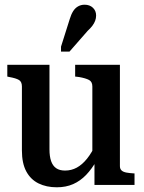

<svg xmlns="http://www.w3.org/2000/svg" viewBox="-20 -785 610 815"><path d="M190 -510V-151Q190 -121 197 -101Q204 -81 218.5 -71Q233 -61 256 -61Q283 -61 306 -73.5Q329 -86 349.5 -111.5Q370 -137 388 -176L391 -105Q370 -68 345.5 -42.5Q321 -17 290.5 -3.5Q260 10 221 10Q177 10 143.5 -6.5Q110 -23 91.5 -57.5Q73 -92 73 -146V-418Q73 -438 60.5 -445.5Q48 -453 20 -458L11 -460V-510ZM489 -510V-80Q489 -68 496 -61.5Q503 -55 516.5 -52.5Q530 -50 548 -49H551V0H381V-107L372 -115V-418Q372 -438 358 -445.5Q344 -453 316 -458L299 -460V-510ZM276 -704Q282 -724 290.5 -737.5Q299 -751 311.5 -758Q324 -765 339 -765Q361 -765 374.5 -752Q388 -739 388 -719Q388 -708 384 -697Q380 -686 372 -675.5Q364 -665 352 -654L275 -566H239V-587Z"/></svg>

Font: Roboto Serif 28pt Condensed Medium
Style: Regular
Weight: 500
Width: 3
Designer: Greg Gazdowicz
Foundry: Commercial Type
Version: Version 1.008